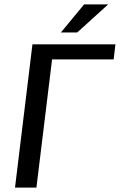

<svg xmlns="http://www.w3.org/2000/svg" viewBox="-20 -850 543 870"><path d="M495 -581 503 -649H127L48 0H145L216 -581ZM470 -830H361L256 -703H330Z"/></svg>

Font: Gamestation Display
Style: Italic
Weight: 400
Designer: Jonas Hecksher
Foundry: Jonas Hecksher, Playtypeª, e-types AS
Version: Version 1.003